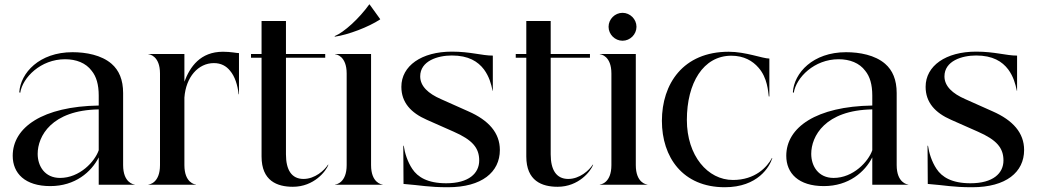

<svg xmlns="http://www.w3.org/2000/svg" viewBox="-20 -814 4578 846"><path d="M266.5 -553C316 -553 358.5 -536.5 384 -502C404.5 -477 415 -441.5 415 -393V-349C169 -345 36 -253.5 36 -127.5C36 -50.5 90 6 201.5 6C311.5 6 382.5 -56.5 415 -120.5V0H573.5V-1C569 -1 522.5 -8.5 522.5 -86.5V-404C522.5 -462.5 504.5 -504.5 471.5 -533C427 -571.5 359 -584 299.5 -584C153 -584 70.5 -492.5 65 -407.5L69 -405C79.5 -472.5 159.5 -553 266.5 -553ZM146 -136C146 -213.5 206.5 -328.5 415 -332V-152C398 -102.5 331.5 -30 244.5 -30C177.5 -30 146 -82 146 -136Z M685 -490V-86.5C685 -8.5 639 -1 634 -1V0H843.5V-1C838.5 -1 792.5 -8.5 792.5 -86.5V-384C799 -474 853 -536 922.5 -536C954 -536 977 -523 993.5 -502.5C1015 -477.5 1027 -439.5 1031.5 -398.5H1033V-580C1022.5 -580 997.5 -586 962.5 -586C862.5 -586 817 -519.5 792.5 -454V-576H634V-575C639 -575 685 -567.5 685 -490Z M1240 -134V-559.5H1413V-576H1240V-721.5H1132.5V-576H1086V-559.5H1132.5V-124.5C1132.5 -17 1201 9 1270.5 9C1364 9 1417 -60.5 1427 -88H1425C1410 -64 1367.5 -25 1316.5 -25.5C1265 -26 1240 -65 1240 -134Z M1507.5 -490V-86.5C1507.5 -8.5 1461.5 -1 1456.5 -1V0H1666V-1C1661 -1 1615 -8.5 1615 -86.5V-576H1456.5V-575C1461.5 -575 1507.5 -567.5 1507.5 -490ZM1607 -794.5C1563 -733 1496 -671.5 1454 -654.5L1456 -652.5C1513.5 -660.5 1604.5 -695 1655 -728.5V-730L1608.5 -794.5Z M1954 11C2103 11 2182.5 -55.5 2182.5 -153C2182.5 -228.5 2133.5 -284 2043.5 -323.5L1922.5 -377.5C1867.5 -401.5 1831.5 -434 1831.5 -477.5C1831.5 -545.5 1908.5 -569.5 1971 -569.5C2044.5 -569.5 2086 -543 2112.5 -508C2135.5 -476.5 2144 -445 2150.5 -414H2151.5V-569C2103 -569 2053 -586.5 1971 -586.5C1837.5 -586.5 1748.5 -524 1748.5 -431.5C1748.5 -363 1790 -317 1861 -286L1978.5 -234C2062 -197.5 2091.5 -162 2091.5 -107C2091.5 -50.5 2046 -6.5 1946 -6.5C1864.5 -6.5 1820.5 -33.5 1796.5 -70C1775.5 -101.5 1763.5 -140 1759 -172H1757L1758 -3.5C1837 2.5 1866 11 1954 11Z M2406.5 -134V-559.5H2579.5V-576H2406.5V-721.5H2299V-576H2252.5V-559.5H2299V-124.5C2299 -17 2367.5 9 2437 9C2530.5 9 2583.5 -60.5 2593.5 -88H2591.5C2576.5 -64 2534 -25 2483 -25.5C2431.5 -26 2406.5 -65 2406.5 -134Z M2674 -490V-86.5C2674 -8.5 2628 -1 2623 -1V0H2832.5V-1C2827.5 -1 2781.5 -8.5 2781.5 -86.5V-576H2623V-575C2628 -575 2674 -567.5 2674 -490ZM2723 -634.5C2756.5 -634.5 2784.5 -662.5 2784.5 -696C2784.5 -729.5 2756.5 -757.5 2723 -757.5C2689.5 -757.5 2661.5 -729.5 2661.5 -696C2661.5 -662.5 2689.5 -634.5 2723 -634.5Z M3173.5 11C3320 11 3371.5 -80 3383 -117.5L3381.5 -118C3360 -77.5 3307.5 -21 3209.5 -21C3098.5 -21 3006.5 -127.5 3006.5 -285.5C3006.5 -448 3078.5 -568.5 3202.5 -568.5C3258 -568.5 3296.5 -545.5 3322 -516C3362 -471 3364.5 -410 3367.5 -389H3370V-556C3340.5 -556 3266 -586 3191 -586C2989.5 -586 2896.5 -444 2896.5 -281.5C2896.5 -121.5 2988 11 3173.5 11Z M3675 -553C3724.5 -553 3767 -536.5 3792.5 -502C3813 -477 3823.5 -441.5 3823.5 -393V-349C3577.5 -345 3444.5 -253.5 3444.5 -127.5C3444.5 -50.5 3498.5 6 3610 6C3720 6 3791 -56.5 3823.5 -120.5V0H3982V-1C3977.5 -1 3931 -8.5 3931 -86.5V-404C3931 -462.5 3913 -504.5 3880 -533C3835.5 -571.5 3767.5 -584 3708 -584C3561.5 -584 3479 -492.5 3473.5 -407.5L3477.5 -405C3488 -472.5 3568 -553 3675 -553ZM3554.5 -136C3554.5 -213.5 3615 -328.5 3823.5 -332V-152C3806.5 -102.5 3740 -30 3653 -30C3586 -30 3554.5 -82 3554.5 -136Z M4264 11C4413 11 4492.5 -55.5 4492.5 -153C4492.5 -228.5 4443.5 -284 4353.5 -323.5L4232.5 -377.5C4177.5 -401.5 4141.5 -434 4141.5 -477.5C4141.5 -545.5 4218.5 -569.5 4281 -569.5C4354.5 -569.5 4396 -543 4422.5 -508C4445.5 -476.5 4454 -445 4460.5 -414H4461.5V-569C4413 -569 4363 -586.5 4281 -586.5C4147.5 -586.5 4058.5 -524 4058.5 -431.5C4058.5 -363 4100 -317 4171 -286L4288.5 -234C4372 -197.5 4401.5 -162 4401.5 -107C4401.5 -50.5 4356 -6.5 4256 -6.5C4174.5 -6.5 4130.5 -33.5 4106.5 -70C4085.5 -101.5 4073.5 -140 4069 -172H4067L4068 -3.5C4147 2.5 4176 11 4264 11Z"/></svg>

Font: Beautique Display Thin
Style: Bold
Weight: 500
Designer: Nhat-Quang Ngo
Version: Version 1.100;Glyphs 3.2.3 (3260)